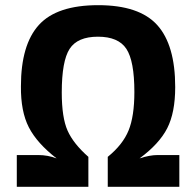

<svg xmlns="http://www.w3.org/2000/svg" viewBox="-20 -723 759 743"><path d="M45 -123H128Q165 -123 199 -110Q123 -169 91.5 -230.5Q60 -292 61 -389Q61 -550 130.5 -626.5Q200 -703 360 -703Q519 -703 588.5 -626Q658 -549 658 -386Q658 -287 627 -226.5Q596 -166 520 -110Q559 -123 590 -123H674V0H397V-116Q455 -163 477.5 -218Q500 -273 500 -367Q500 -487 469 -534Q438 -581 359 -581Q280 -581 249.5 -534Q219 -487 219 -365Q219 -268 241.5 -217.5Q264 -167 322 -116V0H45Z"/></svg>

Font: Exo 2.0
Style: Bold
Weight: 700
Designer: Natanael Gama
Version: Version 1.001;PS 001.001;hotconv 1.0.70;makeotf.lib2.5.58329